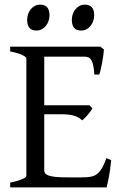

<svg xmlns="http://www.w3.org/2000/svg" viewBox="-20 -819 536 839"><path d="M465.8 -119.1Q461.9 -77.1 455.8 -45.7Q449.7 -14.2 445.8 0H24.4V-21Q57.6 -27.8 76.4 -35.9Q95.2 -43.9 95.2 -50.8V-564Q95.2 -569.8 77.4 -578.6Q59.6 -587.4 24.4 -594.2V-615.2H418L434.1 -603Q433.1 -590.3 431.2 -575.2Q429.2 -560.1 426.3 -544.9Q423.3 -529.8 420.2 -516.1Q417 -502.4 414.1 -493.2H392.1Q391.1 -515.6 387.9 -530.8Q384.8 -545.9 379.9 -554.9Q375 -564 367.9 -567.6Q360.8 -571.3 352.1 -571.3H173.3V-358.9H371.1L383.8 -345.2Q379.9 -338.4 374.3 -330.8Q368.7 -323.2 362.5 -316.2Q356.4 -309.1 350.3 -303Q344.2 -296.9 338.9 -293Q331.5 -300.3 323 -305.2Q314.5 -310.1 303.5 -313.5Q292.5 -316.9 277.6 -318.4Q262.7 -319.8 242.2 -319.8H173.3V-75.2Q173.3 -67.9 176.8 -62.3Q180.2 -56.6 190.9 -52.5Q201.7 -48.3 221.2 -46.1Q240.7 -43.9 272.9 -43.9H335.9Q358.4 -43.9 374.3 -46.4Q390.1 -48.8 402.3 -57.4Q414.6 -65.9 424.6 -82.5Q434.6 -99.1 444.8 -127.9L465.8 -119.1ZM391.6 -752.4Q391.6 -738.8 387.2 -726.6Q382.8 -714.4 375.2 -705.3Q367.7 -696.3 357.4 -690.9Q347.2 -685.5 335 -685.5Q313 -685.5 303.5 -697.8Q293.9 -710 293.9 -732.4Q293.9 -746.1 298.3 -758.3Q302.7 -770.5 310.5 -779.5Q318.4 -788.6 328.4 -793.7Q338.4 -798.8 350.1 -798.8Q391.6 -798.8 391.6 -752.4ZM196.3 -752.4Q196.3 -738.8 191.9 -726.6Q187.5 -714.4 179.9 -705.3Q172.4 -696.3 162.1 -690.9Q151.9 -685.5 139.6 -685.5Q117.7 -685.5 108.2 -697.8Q98.6 -710 98.6 -732.4Q98.6 -746.1 103 -758.3Q107.4 -770.5 115.2 -779.5Q123 -788.6 133.1 -793.7Q143.1 -798.8 154.8 -798.8Q196.3 -798.8 196.3 -752.4Z"/></svg>

Font: Gentium
Style: Regular
Weight: 400
Designer: J. Victor Gaultney
Version: Version 1.03; 2011; OFL 1.1 release